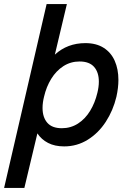

<svg xmlns="http://www.w3.org/2000/svg" viewBox="-49 -710 631 944"><path d="M180.2 -689.9H279.8L220.7 -441.4Q282.2 -498 371.1 -498Q424.3 -498 460.7 -474.9Q497.1 -451.7 515.1 -410.9Q533.2 -370.1 533.2 -316.9Q533.2 -278.8 523.4 -234.4Q507.3 -167 471.2 -111.3Q435.1 -55.7 382.3 -22.9Q329.6 9.8 266.6 9.8Q220.2 9.8 187.3 -7.3Q154.3 -24.4 134.8 -54.2L70.8 213.9H-28.8ZM429.7 -253.4Q437 -282.7 437 -308.6Q437 -354.5 413.6 -381.1Q390.1 -407.7 342.3 -407.7Q298.3 -407.7 262.7 -384.8Q227.1 -361.8 202.9 -322.5Q178.7 -283.2 167.5 -234.4Q160.2 -205.1 160.2 -179.2Q160.2 -133.3 183.6 -106.4Q207 -79.6 254.9 -79.6Q298.8 -79.6 334.5 -102.5Q370.1 -125.5 394 -164.8Q418 -204.1 429.7 -253.4Z"/></svg>

Font: Acari Sans SemiBold
Style: Italic
Weight: 600
Italic angle: -13°
Designer: Alfredo Marco Pradil and Stefan Peev
Foundry: Hanken Design Co.
Version: Version 1.045;January 11, 2019;FontCreator 11.5.0.2425 64-bi